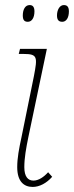

<svg xmlns="http://www.w3.org/2000/svg" viewBox="-20 -729 292 758"><path d="M226 -643C241 -643 252 -658 252 -684C252 -702 245 -709 232 -709C215 -709 205 -689 205 -668C205 -649 213 -643 226 -643ZM90 -643C105 -643 116 -658 116 -684C116 -702 109 -709 97 -709C78 -709 70 -689 70 -668C70 -649 77 -643 90 -643ZM109 9C136 9 164 -6 186 -31L170 -49C153 -30 132 -16 112 -16C91 -16 76 -31 76 -69C76 -105 83 -144 92 -188L165 -536H59L54 -516H74C129 -516 128 -503 114 -429L65 -188C55 -142 48 -105 48 -69C48 -13 74 9 109 9Z"/></svg>

Font: Noto Serif Condensed Thin
Style: Italic
Weight: 100
Width: 3
Italic angle: -12°
Designer: Monotype Design Team
Foundry: Monotype Imaging Inc.
Version: Version 2.013